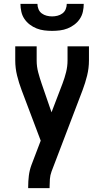

<svg xmlns="http://www.w3.org/2000/svg" viewBox="-20 -760 540 995"><path d="M126 215V208Q126 179 129.5 150.5Q133 122 143 95L191 -31L92 -293Q78 -330 68.5 -368.5Q59 -407 59 -447V-520H170V-446Q170 -415 178 -385Q186 -355 196 -326L247 -178L304 -327Q315 -356 322.5 -386Q330 -416 330 -447V-520H441V-447Q441 -407 431.5 -368.5Q422 -330 408 -293L247 129Q240 148 238.5 168Q237 188 237 208V215ZM250 -600Q230 -600 209.5 -602.5Q189 -605 170 -612.5Q151 -620 134.5 -632.5Q118 -645 106.5 -662Q95 -679 90.5 -699.5Q86 -720 86 -740H174Q174 -726 179.5 -712.5Q185 -699 196.5 -690.5Q208 -682 222 -678.5Q236 -675 250 -675Q264 -675 278 -678.5Q292 -682 303.5 -690.5Q315 -699 320.5 -712.5Q326 -726 326 -740H414Q414 -720 409.5 -699.5Q405 -679 393.5 -662Q382 -645 365.5 -632.5Q349 -620 330 -612.5Q311 -605 290.5 -602.5Q270 -600 250 -600Z"/></svg>

Font: Iosevka Curly
Style: Bold
Weight: 700
Monospace: yes
Designer: Belleve Invis
Foundry: Belleve Invis
Version: Version 22.1.2; ttfautohint (v1.8.4)